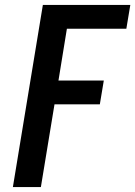

<svg xmlns="http://www.w3.org/2000/svg" viewBox="-20 -755 546 775"><path d="M32 0 153 -735H506L490 -639H250L216 -430H399L383 -334H200L145 0Z"/></svg>

Font: Iosevka Curly
Style: Bold Italic
Weight: 700
Italic angle: -9°
Monospace: yes
Designer: Belleve Invis
Foundry: Belleve Invis
Version: Version 22.1.2; ttfautohint (v1.8.4)